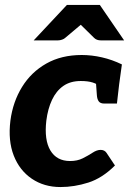

<svg xmlns="http://www.w3.org/2000/svg" viewBox="-20 -747 523 775"><path d="M224 8Q158 8 108.5 -25.5Q59 -59 35.5 -119Q12 -179 22 -260Q32 -336 69 -396Q106 -456 167 -490.5Q228 -525 310 -525Q350 -525 391.5 -515.5Q433 -506 472 -487L461 -407L391 -394Q373 -408 354 -414Q335 -420 306 -420Q264 -420 235.5 -400Q207 -380 190 -344Q173 -308 167 -260Q158 -182 183.5 -139.5Q209 -97 263 -97Q292 -97 314 -108Q336 -119 353.5 -130.5Q371 -142 386 -142Q402 -142 410 -130L444 -79Q393 -28 336.5 -10Q280 8 224 8ZM366 -432 461 -407 452 -329H401Q385 -329 378.5 -338Q372 -347 371 -363ZM116 -584 250 -727H383L481 -584H387Q370 -584 360 -594L306 -647L243 -594Q239 -590 230.5 -587Q222 -584 214 -584Z"/></svg>

Font: Aleo ExtraBold
Style: Italic
Weight: 800
Italic angle: -7°
Designer: Alessio Laiso
Foundry: Alessio Laiso
Version: Version 2.001;gftools[0.9.29]